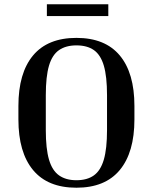

<svg xmlns="http://www.w3.org/2000/svg" viewBox="-20 -867 714 897"><path d="M608 -372V-309Q608 -155 539.5 -72.5Q471 10 337 10Q203 10 134.5 -72.5Q66 -155 66 -309V-372Q66 -526 134.5 -608Q203 -690 337 -690Q471 -690 539.5 -608Q608 -526 608 -372ZM480 -422Q480 -510 465 -560.5Q450 -611 418.5 -633Q387 -655 337 -655Q288 -655 256 -633Q224 -611 209 -560.5Q194 -510 194 -422V-259Q194 -172 209 -121Q224 -70 256 -47.5Q288 -25 337 -25Q387 -25 418.5 -47.5Q450 -70 465 -121Q480 -172 480 -259ZM486 -847V-792H199V-847Z"/></svg>

Font: Inria Serif
Style: Bold
Weight: 700
Designer: Black Foundry Team
Foundry: Black Foundry
Version: Version 1.000; ttfautohint (v1.8.3)